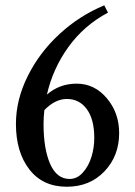

<svg xmlns="http://www.w3.org/2000/svg" viewBox="-20 -692 509 723"><path d="M231.4 11.2Q141.1 11.2 90.6 -54Q40 -119.1 40 -225.6Q40 -315.9 84.2 -405Q128.4 -494.1 203.9 -563.7Q279.3 -633.3 372.6 -671.9L386.7 -644.5Q295.9 -596.2 237.3 -514.6Q178.7 -433.1 156.7 -335.9Q204.1 -377 268.6 -377Q335.9 -377 382.3 -322Q428.7 -267.1 428.7 -190.9Q428.7 -105 373.5 -46.9Q318.4 11.2 231.4 11.2ZM144 -225.1Q144 -131.3 168.9 -74.7Q193.8 -18.1 242.2 -18.1Q270.5 -18.1 292.2 -42.5Q314 -66.9 324.5 -101.6Q335 -136.2 335 -172.9Q335 -242.7 306.9 -281Q278.8 -319.3 231.9 -319.3Q187.5 -319.3 147 -277.3Q144 -251 144 -225.1Z"/></svg>

Font: Elstob 18pt Medium
Style: Regular
Weight: 500
Designer: Peter S. Baker
Version: Version 1.015